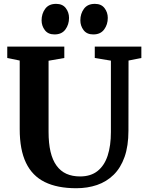

<svg xmlns="http://www.w3.org/2000/svg" viewBox="-20 -990 780 1018"><path d="M384.5 8Q284 8 217.5 -24.8Q151 -57.5 117.8 -126.8Q84.5 -196 84.5 -305V-669L18.5 -682.5V-743H321V-682.5L237.5 -668V-291Q237.5 -230 248 -185.5Q258.5 -141 279.8 -111.8Q301 -82.5 332.2 -68.5Q363.5 -54.5 404.5 -54.5Q461 -54.5 497.2 -83.2Q533.5 -112 550.8 -164.8Q568 -217.5 568 -289.5V-668.5L482.5 -682.5V-743H729.5V-682.5L661.5 -669L661 -297.5Q661 -216 640.5 -158Q620 -100 582.5 -63.2Q545 -26.5 494.5 -9.2Q444 8 384.5 8ZM268.5 -807.5Q235 -807.5 217.8 -830.2Q200.5 -853 200.5 -882Q200.5 -917.5 219.8 -943.5Q239 -969.5 277 -969.5H278Q311.5 -969.5 328.8 -947Q346 -924.5 346 -895Q346 -860 326.8 -833.8Q307.5 -807.5 269.5 -807.5ZM474 -807.5Q440.5 -807.5 423.2 -830.2Q406 -853 406 -882Q406 -917.5 425.2 -943.5Q444.5 -969.5 482.5 -969.5H483.5Q517 -969.5 534.2 -947Q551.5 -924.5 551.5 -895Q551.5 -860 532.2 -833.8Q513 -807.5 475 -807.5Z"/></svg>

Font: Merriweather 24pt
Style: Bold
Weight: 700
Designer: Eben Sorkin
Foundry: Eben Sorkin
Version: Version 2.100